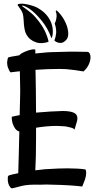

<svg xmlns="http://www.w3.org/2000/svg" viewBox="-20 -935 512 1043"><path d="M45.9 87.9Q40 87.9 37.1 84Q19.5 63.5 22.5 28.3Q22.5 20.5 29.3 17.6Q39.1 13.7 79.1 5.9L82 -95.7L85 -220.7Q68.4 -223.6 55.7 -247.6Q43 -271.5 43.9 -300.8L57.6 -303.7L71.3 -306.6L86.9 -309.6L87.9 -355.5Q87.9 -380.9 88.9 -391.6Q89.8 -409.2 89.8 -443.4Q89.8 -485.4 87.9 -547.9L69.3 -545.9L52.7 -543.9L37.1 -542Q29.3 -549.8 22.5 -570.3Q19.5 -578.1 19.5 -586.9Q17.6 -594.7 19.5 -602.5L21.5 -615.2Q23.4 -622.1 26.4 -624L44.9 -627.9L63.5 -630.9L85 -634.8Q91.8 -644.5 119.6 -655.8Q147.5 -667 164.1 -667Q168 -667 171.9 -665V-644.5Q240.2 -652.3 283.2 -652.3L354.5 -654.3H388.7Q441.4 -654.3 456.1 -653.3Q462.9 -652.3 467.3 -644.5Q471.7 -636.7 471.7 -624Q471.7 -605.5 462.4 -585Q453.1 -564.5 433.6 -546.9Q413.1 -550.8 386.7 -554.2Q360.4 -557.6 337.9 -559.6Q326.2 -560.5 302.7 -560.5Q239.3 -560.5 172.9 -555.7L174.8 -447.3L175.8 -323.2L201.2 -325.2L227.5 -327.1L252.9 -329.1L320.3 -332Q359.4 -332 379.9 -323.2Q400.4 -314.5 400.4 -293Q400.4 -283.2 398.4 -277.3L384.8 -230.5Q380.9 -239.3 355.5 -244.1Q340.8 -248 329.1 -249Q303.7 -251 289.1 -251Q236.3 -251 175.8 -241.2V-240.2V-183.6Q175.8 -78.1 171.9 -9.8L197.3 -12.7L222.7 -15.6L295.9 -19.5L345.7 -20.5Q405.3 -20.5 444.3 -14.6Q448.2 -7.8 448.2 3.9Q448.2 20.5 441.4 41Q434.6 60.5 426.8 78.1Q361.3 70.3 268.6 68.4Q255.9 67.4 231.4 67.4Q209 67.4 197.3 68.4Q136.7 66.4 101.6 74.2L51.8 86.9Q49.8 87.9 45.9 87.9ZM77.1 -905.3Q75.2 -907.2 76.2 -909.7Q77.1 -912.1 80.1 -913.1Q97.7 -918 130.9 -910.6Q164.1 -903.3 183.6 -892.6Q220.7 -872.1 241.2 -842.8Q261.7 -813.5 265.6 -783.2Q270.5 -748 259.8 -726.6Q240.2 -782.2 205.1 -824.2Q168 -869.1 139.2 -887.7Q110.4 -906.2 99.6 -904.3Q96.7 -903.3 113.8 -891.6Q130.9 -879.9 150.9 -862.8Q170.9 -845.7 191.4 -818.4Q230.5 -767.6 244.1 -709Q233.4 -703.1 213.4 -701.2Q193.4 -699.2 175.8 -705.1Q140.6 -716.8 123 -748Q110.4 -770.5 108.4 -826.2L106.4 -846.7Q103.5 -867.2 93.8 -880.9ZM341.8 -720.7Q331.1 -708 319.3 -703.6Q307.6 -699.2 291 -705.1Q282.2 -708 275.4 -714.8Q283.2 -734.4 285.2 -755.9Q286.1 -782.2 277.3 -806.6Q285.2 -824.2 286.1 -835Q290 -856.4 283.2 -872.1Q282.2 -876 284.7 -877.4Q287.1 -878.9 289.1 -877Q313.5 -855.5 330.1 -824.2Q346.7 -793 350.1 -764.2Q353.5 -735.4 341.8 -720.7Z"/></svg>

Font: BKP Parklife Display
Style: Regular
Weight: 400
Designer: Font Diner, Inc.; LA MECHKY PLUS GmbH
Foundry: Font Diner, Inc.; LA MECHKY PLUS GmbH
Version: Version 1.007